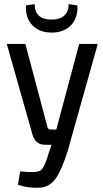

<svg xmlns="http://www.w3.org/2000/svg" viewBox="-20 -903 500 931"><path d="M231 -745Q170 -745 136 -781.5Q102 -818 106 -877L148 -883Q148 -808 231 -808Q270 -808 291.5 -827.5Q313 -847 313 -883L355 -877Q359 -818 325 -781.5Q291 -745 231 -745ZM454 -690 308 -170Q282 -87 253.5 -42.5Q225 2 176 7Q122 11 67 -7L78 -72Q158 -63 177.5 -77Q197 -91 219 -170L230 -201H199Q153 -201 138 -248L13 -690H103L209 -291Q212 -275 224 -275H253L364 -690Z"/></svg>

Font: exo2condensed_r
Style: Regular
Weight: 400
Width: 3
Designer: Natanael Gama
Version: Version 1.001;PS 001.001;hotconv 1.0.70;makeotf.lib2.5.58329